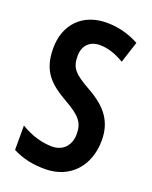

<svg xmlns="http://www.w3.org/2000/svg" viewBox="-138 -801 705 888"><g transform="rotate(20 214.5 -357.0)"><path d="M396 -204C396 -297 351 -355 260 -406C178 -452 157 -474 157 -534C157 -582 186 -616 238 -616C274 -616 314 -604 358 -578L392 -683C346 -708 292 -724 234 -724C114 -725 38 -645 39 -528C39 -415 91 -369 176 -320C256 -275 277 -247 277 -192C277 -140 246 -99 188 -99C141 -99 84 -115 34 -146V-26C84 0 135 10 194 10C316 10 396 -78 396 -204Z"/></g></svg>

Font: Noto Sans Myanmar ExtraCondensed SemiBold
Style: Regular
Weight: 600
Width: 2
Designer: Monotype Design Team
Foundry: Monotype Imaging Inc.
Version: Version 2.107